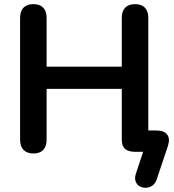

<svg xmlns="http://www.w3.org/2000/svg" viewBox="-20 -733 839 927"><path d="M736 135Q729 154 715 163.5Q701 173 684.5 173.5Q668 174 654.5 166.5Q641 159 635 143.5Q629 128 636 106L676 -15L684 0H632Q601 0 584.5 -13.5Q568 -27 568 -58V-304H205V-58Q205 -27 189 -9.5Q173 8 141 8Q110 8 93.5 -9.5Q77 -27 77 -58V-647Q77 -679 93.5 -696Q110 -713 141 -713Q172 -713 188.5 -696Q205 -679 205 -647V-411H568V-647Q568 -679 584.5 -696Q601 -713 632 -713Q663 -713 679.5 -696Q696 -679 696 -647V-45L638 -103H735Q772 -103 787 -83.5Q802 -64 791 -29Z"/></svg>

Font: Nunito
Style: Bold
Weight: 700
Designer: Vernon Adams
Foundry: Vernon Adams
Version: Version 3.602